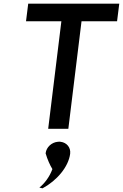

<svg xmlns="http://www.w3.org/2000/svg" viewBox="-20 -713 671 1048"><path d="M266 210C250 254 222 289 195 311C200 312 205 313 212 315C290 273 354 198 363 126C367 92 344 65 311 61C306 60 301 60 296 61H295C263 64 233 89 229 124C239 158 253 189 266 210ZM134 -693 122 -597H315L243 -10H353L425 -597H619L631 -693Z"/></svg>

Font: Bluebird
Style: LiExtObl
Weight: 300
Designer: Jasper
Foundry: Cannot Into Space Fonts
Version: Version 0.98